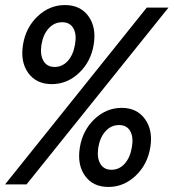

<svg xmlns="http://www.w3.org/2000/svg" viewBox="-35 -730 687 760"><path d="M-15 0 546 -700H632L70 0ZM278 -441.5Q231 -397 170 -397Q109 -397 77 -441Q45 -485 56 -553Q67 -621 114 -665.5Q161 -710 222 -710Q283 -710 315 -666Q347 -622 336 -554Q325 -486 278 -441.5ZM181 -465Q212 -465 233.5 -489Q255 -513 262 -554Q269 -594 255.5 -618Q242 -642 211 -642Q180 -642 158 -618Q136 -594 129 -553Q123 -513 137 -489Q151 -465 181 -465ZM447 -303Q507 -303 539 -258.5Q571 -214 560 -147Q549 -79 502 -34.5Q455 10 394 10Q333 10 301.5 -34Q270 -78 281 -146Q292 -214 339 -258.5Q386 -303 447 -303ZM406 -58Q437 -58 458.5 -82Q480 -106 487 -147Q494 -187 480.5 -211Q467 -235 436 -235Q405 -235 383 -211Q361 -187 354 -146Q348 -106 362 -82Q376 -58 406 -58Z"/></svg>

Font: CommitMono
Style: Italic
Weight: 400
Monospace: yes
Designer: Eigil Nikolajsen
Foundry: Eigil Nikolajsen
Version: Version 1.143